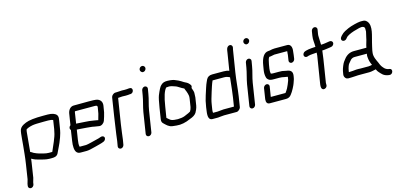

<svg xmlns="http://www.w3.org/2000/svg" viewBox="-74 -1214 4122 1955"><g transform="rotate(-15 1986.5 -236.5)"><path d="M363 -82H327C310 -82 291 -85 272 -90C236 -100 216 -103 177 -122C161 -133 150 -139 145 -140L146 -143L165 -348L169 -370C181 -380 203 -389 237 -396C256 -400 297 -402 358 -402H406C429 -402 445 -399 456 -393L442 -302C441 -293 438 -283 436 -274C427 -218 386 -138 363 -82ZM58 218C74 218 89 204 92 188L95 168L108 122L132 -33C134 -46 136 -58 137 -71C139 -70 141 -70 142 -69C164 -56 189 -47 219 -40C244 -34 283 -22 317 -22H344C374 -22 396 -27 410 -52C415 -61 433 -102 442 -119C457 -148 456 -150 478 -205C487 -229 496 -261 502 -302L514 -377C518 -400 519 -414 509 -430C493 -451 461 -462 415 -462H367C279 -462 218 -455 182 -440L154 -427C128 -413 113 -394 109 -370L105 -345C102 -324 97 -258 94 -226C88 -169 83 -102 72 -33L48 122L35 168L32 188C29 204 42 218 58 218Z M928 -401 917 -337C916 -332 910 -310 899 -273C894 -274 890 -275 886 -276C871 -280 854 -280 836 -284C813 -290 726 -293 677 -297H672L690 -413C691 -417 692 -420 693 -422H900C922 -422 931 -418 928 -401ZM631 -416 612 -297C595 -285 590 -263 604 -249L587 -136C579 -87 580 -35 603 -14C617 -2 627 -1 649 -1H704C724 -1 757 -8 801 -20C829 -28 865 -35 893 -47C901 -50 907 -55 912 -63C929 -93 902 -112 874 -100C863 -95 847 -91 825 -86C812 -83 730 -61 714 -61H647C646 -62 645 -63 645 -64C641 -82 642 -106 647 -136L663 -237L695 -235C731 -232 811 -227 822 -224C830 -222 839 -220 848 -219L868 -216C873 -215 881 -214 893 -212C918 -208 945 -231 952 -251C963 -280 969 -305 977 -335L988 -401C995 -445 971 -474 930 -480C917 -482 891 -483 852 -483C815 -483 762 -482 695 -482C662 -482 637 -452 631 -416Z M1047 66C1063 66 1078 52 1081 36L1090 -17C1093 -37 1096 -61 1099 -89L1111 -176L1153 -440L1198 -443C1207 -442 1219 -442 1235 -442C1251 -442 1265 -443 1279 -445H1286C1324 -448 1330 -508 1291 -505H1284C1270 -503 1254 -502 1236 -502C1227 -502 1218 -502 1210 -503L1160 -500C1138 -500 1130 -501 1114 -489C1099 -477 1096 -467 1093 -445C1075 -326 1055 -210 1039 -88C1036 -60 1033 -36 1030 -17L1021 36C1018 52 1031 66 1047 66Z M1410 -452 1401 -399C1393 -348 1373 -288 1364 -234L1329 -12C1326 4 1339 18 1355 18C1371 18 1386 4 1389 -12L1424 -235C1433 -292 1452 -342 1461 -399L1470 -452C1473 -468 1460 -482 1444 -482C1428 -482 1413 -468 1410 -452ZM1439 -662C1436 -646 1450 -628 1466 -628C1483 -628 1497 -641 1500 -658C1503 -674 1489 -691 1473 -691C1456 -691 1442 -679 1439 -662Z M1901 -344C1908 -356 1909 -367 1902 -376C1890 -393 1878 -405 1855 -415C1848 -418 1836 -425 1818 -437C1805 -446 1783 -456 1755 -467C1745 -471 1738 -472 1733 -473C1715 -475 1709 -478 1682 -478C1651 -478 1632 -473 1611 -452C1597 -439 1581 -407 1561 -358C1553 -337 1544 -296 1534 -233L1516 -118C1510 -78 1532 -71 1551 -51C1560 -42 1572 -33 1589 -25C1600 -20 1623 -16 1656 -14C1702 -9 1752 -19 1804 -43C1837 -54 1861 -69 1874 -89C1881 -100 1897 -133 1901 -159L1914 -242C1915 -250 1916 -266 1916 -290C1916 -302 1908 -325 1901 -344ZM1854 -242 1841 -159C1838 -143 1831 -127 1824 -116C1818 -111 1797 -101 1758 -85C1721 -70 1649 -69 1615 -84C1606 -88 1585 -108 1575 -116L1594 -233C1609 -330 1629 -391 1654 -416H1655C1661 -417 1671 -418 1684 -418C1704 -418 1734 -406 1753 -400C1766 -396 1803 -368 1824 -360C1827 -359 1828 -358 1829 -357L1833 -345C1840 -328 1846 -317 1850 -300C1854 -283 1859 -272 1854 -242Z M2149 11H2281C2300 11 2323 -10 2326 -30L2343 -137C2355 -216 2360 -299 2373 -381L2408 -599C2410 -610 2411 -620 2414 -629C2421 -655 2396 -676 2370 -658C2354 -646 2352 -627 2348 -599L2318 -413C2302 -420 2283 -423 2260 -423H2140C2110 -423 2089 -411 2077 -387C2074 -380 2070 -372 2066 -363C2053 -337 2038 -284 2021 -233C2010 -201 2001 -162 1994 -116L1989 -79C1979 -15 1990 17 2025 17H2084C2097 17 2127 11 2149 11ZM2094 -43H2047C2046 -54 2046 -65 2048 -77L2057 -133C2061 -161 2072 -200 2088 -250C2098 -280 2114 -335 2128 -363H2250C2264 -363 2274 -361 2280 -359C2291 -354 2297 -354 2308 -348C2297 -247 2290 -178 2284 -143L2269 -49H2159C2145 -49 2108 -43 2094 -43Z M2503 -452 2494 -399C2486 -348 2466 -288 2457 -234L2422 -12C2419 4 2432 18 2448 18C2464 18 2479 4 2482 -12L2517 -235C2526 -292 2545 -342 2554 -399L2563 -452C2566 -468 2553 -482 2537 -482C2521 -482 2506 -468 2503 -452ZM2532 -662C2529 -646 2543 -628 2559 -628C2576 -628 2590 -641 2593 -658C2596 -674 2582 -691 2566 -691C2549 -691 2535 -679 2532 -662Z M2955 -514H2822C2806 -514 2788 -511 2767 -506C2763 -505 2759 -505 2754 -505C2708 -502 2678 -458 2665 -373L2658 -330C2654 -303 2653 -279 2661 -250C2663 -242 2668 -235 2677 -227C2692 -214 2710 -213 2736 -213H2791C2812 -213 2828 -210 2845 -206C2852 -204 2873 -203 2878 -200L2873 -171C2872 -166 2870 -158 2866 -150C2854 -122 2858 -125 2839 -88C2831 -71 2821 -61 2812 -47H2657L2674 -153C2677 -169 2665 -183 2649 -183C2633 -183 2617 -169 2614 -153L2596 -38C2593 -7 2603 13 2631 13H2802C2827 13 2846 3 2859 -16C2871 -32 2882 -47 2893 -69L2900 -83C2904 -92 2913 -107 2916 -118C2920 -133 2930 -153 2933 -171L2937 -194C2944 -239 2924 -258 2880 -263C2874 -264 2869 -265 2865 -266C2844 -272 2830 -273 2800 -273H2745C2726 -273 2725 -274 2718 -278C2715 -291 2715 -309 2718 -330L2725 -373C2731 -409 2738 -432 2745 -441C2747 -443 2747 -444 2747 -445C2765 -445 2779 -450 2803 -454H2938C2938 -452 2939 -450 2939 -447L2937 -435C2936 -430 2936 -424 2936 -416L2927 -358C2924 -342 2936 -328 2952 -328C2968 -328 2984 -342 2987 -358L2993 -400L2997 -437C3004 -480 2990 -514 2955 -514Z M3269 -618C3253 -618 3238 -604 3235 -588L3227 -539C3220 -497 3229 -465 3228 -422C3221 -421 3207 -420 3185 -419C3163 -418 3144 -414 3125 -409L3114 -405C3106 -402 3100 -398 3095 -390C3079 -364 3099 -340 3125 -348L3136 -352C3162 -359 3196 -359 3225 -362L3223 -332L3176 -40C3172 -12 3176 6 3188 13C3203 22 3221 13 3230 1C3240 -13 3234 -26 3236 -40C3252 -150 3273 -255 3286 -368C3311 -368 3346 -375 3372 -378L3382 -380C3390 -381 3397 -384 3403 -391C3425 -415 3408 -443 3379 -439C3348 -435 3323 -428 3289 -428C3290 -451 3286 -464 3287 -484C3288 -495 3284 -522 3287 -539L3295 -588C3298 -604 3285 -618 3269 -618Z M3727 -279H3595C3553 -279 3517 -261 3489 -224C3482 -215 3476 -207 3470 -199C3461 -188 3439 -136 3435 -112L3429 -77C3427 -64 3430 -51 3439 -40C3455 -20 3471 -26 3503 -26C3539 -26 3555 -31 3602 -30H3691C3717 -30 3739 -38 3762 -42C3769 -26 3776 -15 3784 -7C3807 17 3820 39 3867 48L3881 50C3919 56 3936 -3 3900 -9L3887 -11C3872 -14 3854 -24 3845 -35L3832 -50C3827 -56 3821 -65 3815 -78L3805 -102C3793 -129 3768 -172 3775 -216C3776 -222 3777 -229 3778 -237C3779 -248 3792 -296 3796 -316C3809 -375 3851 -478 3807 -531C3792 -548 3782 -553 3754 -553C3730 -555 3689 -547 3633 -530C3616 -525 3593 -515 3562 -499C3547 -491 3531 -479 3518 -464L3509 -453C3503 -446 3500 -439 3500 -431C3500 -405 3533 -398 3552 -418L3561 -429C3566 -434 3570 -439 3573 -441C3598 -458 3637 -474 3680 -484C3719 -496 3747 -501 3762 -484C3766 -479 3768 -464 3766 -439L3753 -382C3748 -349 3732 -312 3727 -279ZM3716 -219 3714 -208C3713 -203 3712 -195 3713 -186C3715 -152 3724 -122 3737 -96C3726 -94 3712 -90 3700 -90H3616C3608 -90 3600 -91 3590 -91C3562 -92 3541 -86 3513 -86C3504 -86 3496 -86 3490 -85L3495 -112C3496 -117 3498 -127 3503 -141C3512 -169 3520 -171 3535 -191C3548 -210 3566 -219 3586 -219Z"/></g></svg>

Font: Squarish
Style: It
Weight: 400
Foundry: Cannot Into Space Fonts
Version: Version 0.272